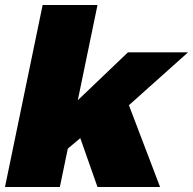

<svg xmlns="http://www.w3.org/2000/svg" viewBox="-27 -750 774 770"><path d="M727 -540 490 -328 615 0H364L295 -196L245 -154L213 0H-7L144 -730H364L285 -348L486 -540Z"/></svg>

Font: Nacelle Black
Style: Italic
Weight: 900
Italic angle: -12°
Designer: Sora Sagano
Foundry: Sora Sagano
Version: Version 1.000;FEAKit 1.0